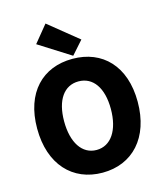

<svg xmlns="http://www.w3.org/2000/svg" viewBox="-146 -1135 1078 1258"><g transform="rotate(-15 393.0 -506.5)"><path d="M393 14C596 14 734 -132 734 -376C734 -619 596 -758 393 -758C190 -758 52 -620 52 -376C52 -132 190 14 393 14ZM393 -140C295 -140 235 -232 235 -376C235 -520 295 -605 393 -605C491 -605 552 -520 552 -376C552 -232 491 -140 393 -140ZM404 -776 483 -865 283 -1027 189 -912Z"/></g></svg>

Font: Source Han Sans HK Heavy
Style: Regular
Weight: 900
Designer: Ryoko NISHIZUKA 西塚涼子 (kana, bopomofo & ideographs); Paul D. Hunt (Latin, Greek & Cyrillic); Sandoll Communications 산돌커뮤니
Foundry: Adobe
Version: Version 2.000;hotconv 1.0.107;makeotfexe 2.5.65593